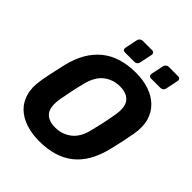

<svg xmlns="http://www.w3.org/2000/svg" viewBox="-239 -1025 1182 1182"><g transform="rotate(45 351.5 -434.0)"><path d="M300 10Q238 10 185.5 -7Q133 -24 97.5 -58Q62 -92 47.5 -143Q33 -194 45 -263Q52 -306 61.5 -348.5Q71 -391 81 -435Q114 -570 199.5 -640Q285 -710 426 -710Q488 -710 540 -692.5Q592 -675 628 -640Q664 -605 678.5 -554Q693 -503 681 -435Q673 -391 664 -348.5Q655 -306 644 -263Q610 -125 525 -57.5Q440 10 300 10ZM311 -119Q371 -119 417 -154.5Q463 -190 481 -268Q492 -312 500.5 -350.5Q509 -389 516 -432Q531 -510 503.5 -545.5Q476 -581 415 -581Q354 -581 309 -545.5Q264 -510 245 -432Q234 -389 226 -350.5Q218 -312 210 -268Q196 -190 222.5 -154.5Q249 -119 311 -119ZM515 -750Q505 -750 500 -756Q495 -762 497 -773L514 -855Q516 -865 524 -871.5Q532 -878 542 -878H624Q634 -878 639 -871.5Q644 -865 642 -855L625 -773Q623 -762 615 -756Q607 -750 597 -750ZM288 -750Q278 -750 273 -756Q268 -762 270 -773L287 -855Q289 -865 297 -871.5Q305 -878 315 -878H397Q407 -878 412 -871.5Q417 -865 415 -855L398 -773Q396 -762 388 -756Q380 -750 370 -750Z"/></g></svg>

Font: Rubik SemiBold
Style: Italic
Weight: 600
Italic angle: -12°
Designer: Hubert and Fischer
Foundry: Hubert and Fischer
Version: Version 2.300;gftools[0.9.30]